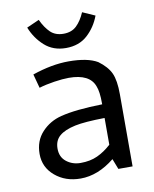

<svg xmlns="http://www.w3.org/2000/svg" viewBox="-80 -741 650 813"><g transform="rotate(-10 245.5 -334.0)"><path d="M47.5 0ZM96.2 -396.2 80 -456.2Q163.8 -485 236.2 -485Q317.5 -485 360 -460Q397.5 -432.5 411.9 -401.2Q426.2 -370 426.2 -310V0H365L347.5 -45Q276.2 12.5 201.2 12.5Q136.2 12.5 91.9 -25Q47.5 -62.5 47.5 -120Q47.5 -176.2 81.9 -213.1Q116.2 -250 166.2 -262.5Q230 -278.8 345 -281.2V-285Q345 -336.2 335 -360Q315 -416.2 225 -416.2Q198.8 -416.2 161.9 -410.6Q125 -405 96.2 -396.2ZM345 -107.5V-222.5Q258.8 -221.2 217.5 -212.5Q171.2 -202.5 148.8 -183.1Q126.2 -163.8 126.2 -128.8Q126.2 -92.5 151.9 -72.5Q177.5 -52.5 212.5 -52.5Q253.8 -52.5 285 -66.9Q316.2 -81.2 345 -107.5ZM328.8 -680 382.5 -656.2Q365 -608.8 328.8 -575.6Q292.5 -542.5 236.2 -542.5Q181.2 -542.5 144.4 -575.6Q107.5 -608.8 88.8 -656.2L142.5 -680Q158.8 -645 180 -624.4Q201.2 -603.8 236.2 -603.8Q271.2 -603.8 292.5 -624.4Q313.8 -645 328.8 -680Z"/></g></svg>

Font: Cambay
Style: Regular
Weight: 400
Designer: Pooja Saxena
Foundry: Pooja Saxena
Version: Version 1.181;PS 001.181;hotconv 1.0.70;makeotf.lib2.5.58329